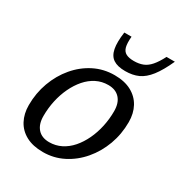

<svg xmlns="http://www.w3.org/2000/svg" viewBox="-171 -839 911 969"><g transform="rotate(30 284.0 -354.0)"><path d="M339 -507.5Q397 -507.5 437 -486Q477 -464.5 497.8 -426.2Q518.5 -388 518.5 -337.5Q518.5 -267.5 495.5 -205Q472.5 -142.5 431.2 -94Q390 -45.5 335.5 -17.8Q281 10 218 10Q159.5 10 119.5 -11.5Q79.5 -33 59 -71.5Q38.5 -110 38.5 -160Q38.5 -230 61.5 -292.8Q84.5 -355.5 125.5 -404Q166.5 -452.5 221 -480Q275.5 -507.5 339 -507.5ZM220.5 -49Q257.5 -49 289.5 -65Q321.5 -81 346.8 -110Q372 -139 390 -177Q408 -215 417.5 -258.8Q427 -302.5 427 -348.5Q427 -396 403.2 -422.2Q379.5 -448.5 336 -448.5Q299 -448.5 267.2 -432.5Q235.5 -416.5 210.2 -387.5Q185 -358.5 167 -320.5Q149 -282.5 139.5 -239Q130 -195.5 130 -149.5Q130 -101.5 153.8 -75.2Q177.5 -49 220.5 -49ZM386 -617.5Q415.5 -617.5 438.2 -626.5Q461 -635.5 480.2 -657.8Q499.5 -680 519 -718H567.5Q538.5 -654 510 -617.5Q481.5 -581 449 -566.2Q416.5 -551.5 373.5 -551.5Q328.5 -551.5 303.8 -568Q279 -584.5 271.8 -621.2Q264.5 -658 273 -718H315Q311.5 -679 317.2 -657.2Q323 -635.5 340 -626.5Q357 -617.5 386 -617.5Z"/></g></svg>

Font: Newsreader 8pt
Style: Italic
Weight: 400
Italic angle: -17°
Version: Version 1.003